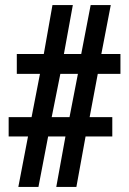

<svg xmlns="http://www.w3.org/2000/svg" viewBox="-20 -734 506 754"><path d="M52 0H131L169 -198H237L201 0H280L316 -198H421V-274H332L364 -444H453V-522H378L415 -714H336L299 -522H231L266 -714H186L152 -522H46V-444H137L104 -274H14V-198H90ZM183 -274 217 -444H286L253 -274Z"/></svg>

Font: Noto Serif Georgian ExtraCondensed Black
Style: Regular
Weight: 900
Width: 2
Designer: Monotype Design Team, Akaki Razmadze
Foundry: Google LLC
Version: Version 2.003